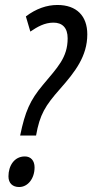

<svg xmlns="http://www.w3.org/2000/svg" viewBox="-20 -744 371 772"><path d="M61 -199H125C140 -284 162 -319 221 -386C282 -455 331 -518 331 -606C331 -680 288 -724 211 -724C168 -724 125 -709 84 -678L102 -617C130 -636 159 -653 195 -653C230 -653 252 -633 252 -590C252 -512 211 -473 152 -402C101 -341 81 -296 61 -199ZM57 8C92 8 119 -26 119 -71C119 -98 104 -115 80 -115C37 -115 14 -77 14 -35C14 -7 31 8 57 8Z"/></svg>

Font: Noto Sans ExtraCondensed
Style: Italic
Weight: 400
Width: 2
Italic angle: -12°
Designer: Monotype Design Team
Foundry: Monotype Imaging Inc.
Version: Version 2.013